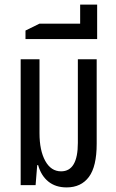

<svg xmlns="http://www.w3.org/2000/svg" viewBox="-20 -806 505 836"><path d="M270 10Q222 10 190.5 -15.5Q159 -41 146 -87H142L135 0H70V-548H152V-226Q152 -151 177 -105.5Q202 -60 246 -60Q319 -60 319 -184V-548H401V-180Q401 -81 367 -35.5Q333 10 270 10Z M91 -636V-673L152 -703H329V-786H403V-636Z"/></svg>

Font: Noto Sans Thai ExtCond
Style: Regular
Weight: 400
Width: 2
Designer: Monotype Design Team
Foundry: Monotype Imaging Inc.
Version: Version 2.002; ttfautohint (v1.8.4.7-5d5b)